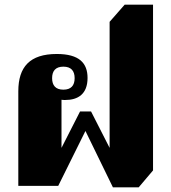

<svg xmlns="http://www.w3.org/2000/svg" viewBox="-20 -792 730 818"><path d="M461 6H571L632 -66V-772H511L447 -699V-162L368 -317H321L242 -162V-367C247 -366 253 -366 258 -366C312 -366 353 -391 353 -460C353 -523 318 -562 222 -562C107 -562 58 -507 58 -403V0H228L344 -234ZM250 -410C217 -410 202 -428 202 -459C202 -490 217 -508 250 -508C283 -508 298 -490 298 -459C298 -428 283 -410 250 -410Z"/></svg>

Font: Noto Serif Thai Black
Style: Regular
Weight: 900
Designer: Monotype Design Team
Foundry: Monotype Imaging Inc.
Version: Version 2.002